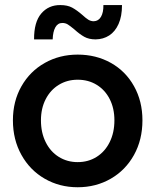

<svg xmlns="http://www.w3.org/2000/svg" viewBox="-20 -749 628 776"><path d="M32.2 -262.7Q32.2 -339.8 66.7 -400.4Q101.1 -460.9 160.9 -494.6Q220.7 -528.3 293.9 -528.3Q368.2 -528.3 428 -494.9Q487.8 -461.4 521.7 -400.6Q555.7 -339.8 555.7 -262.7Q555.7 -184.1 521.5 -122.6Q487.3 -61 427.5 -26.6Q367.7 7.8 293.9 7.8Q220.7 7.8 160.9 -26.6Q101.1 -61 66.7 -122.8Q32.2 -184.6 32.2 -262.7ZM442.4 -262.7Q442.4 -311 423.6 -348.1Q404.8 -385.3 371.1 -406Q337.4 -426.8 293.9 -426.8Q251.5 -426.8 217.8 -406.2Q184.1 -385.7 164.8 -348.4Q145.5 -311 145.5 -262.7Q145.5 -212.9 164.6 -174.6Q183.6 -136.2 217.5 -115Q251.5 -93.8 293.9 -93.8Q336.9 -93.8 370.6 -115Q404.3 -136.2 423.3 -174.6Q442.4 -212.9 442.4 -262.7ZM224.1 -728.5Q252.4 -728.5 271.5 -718.3Q290.5 -708 313 -688.5Q326.7 -675.8 336.9 -669.4Q347.2 -663.1 358.9 -663.1Q377.9 -663.6 388.2 -681.2Q398.4 -698.7 397.9 -728.5H473.1Q473.1 -683.1 459.2 -652.1Q445.3 -621.1 421.4 -605.7Q397.5 -590.3 366.7 -589.8Q339.4 -589.8 320.6 -600.3Q301.8 -610.8 280.8 -629.9Q263.2 -644.5 253.7 -650.4Q244.1 -656.2 231.9 -656.2Q213.4 -656.2 203.6 -638.4Q193.8 -620.6 192.9 -589.8H117.7Q117.2 -659.7 146.7 -694.3Q176.3 -729 224.1 -728.5Z"/></svg>

Font: Reddit Sans Fudge SemiBold
Style: Regular
Weight: 600
Designer: Stephen Hutchings
Foundry: Reddit
Version: Version 1.011